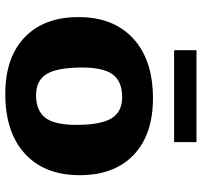

<svg xmlns="http://www.w3.org/2000/svg" viewBox="-38 -694 745 708"><g transform="rotate(90 334.0 -339.5)"><path d="M326 13Q191.5 13 117 -58.5Q42.5 -130 42.5 -257Q42.5 -386 121.5 -458.8Q200.5 -531.5 342 -531.5Q476.5 -531.5 551 -460Q625.5 -388.5 625.5 -261.5Q625.5 -132 546.5 -59.5Q467.5 13 326 13ZM330.5 -100.5Q387.5 -100.5 413.8 -134.8Q440 -169 440 -249Q440 -339 416 -378.5Q392 -418 337.5 -418Q280.5 -418 254.5 -383.8Q228.5 -349.5 228.5 -269.5Q228.5 -179.5 252.2 -140Q276 -100.5 330.5 -100.5ZM164.5 -609.5V-692H503.5V-609.5Z"/></g></svg>

Font: Newsreader 6pt
Style: Bold
Weight: 700
Designer: Hugues Gentile
Foundry: Production Type
Version: Version 1.003; ttfautohint (v1.8.3)